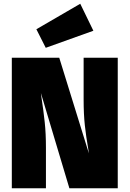

<svg xmlns="http://www.w3.org/2000/svg" viewBox="-20 -1004 691 1024"><path d="M608 0H350L198 -508L201 -486Q212 -413 218.5 -352.5Q225 -292 225 -216V0H43V-696H296L454 -186L451 -207Q439 -276 432.5 -335.5Q426 -395 426 -473V-696H608ZM408 -984 478 -840 224 -749 174 -848Z"/></svg>

Font: Fira Sans Black
Style: Regular
Weight: 900
Designer: Carrois Corporate & Edenspiekermann AG
Foundry: Carrois Corporate GbR & Edenspiekermann AG
Version: Version 4.203